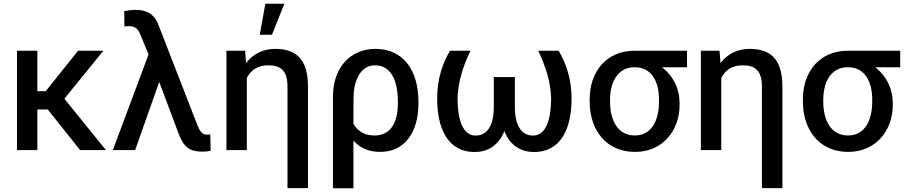

<svg xmlns="http://www.w3.org/2000/svg" viewBox="-20 -798 4815 1021"><path d="M178.7 -528.3H70.3V0H178.7V-215.8H233.9L405.8 0H543.5L322.3 -272.9L529.8 -528.3H395L223.1 -313H178.7Z M699.2 -745.6C682.1 -745.6 654.3 -741.7 640.6 -738.8L641.6 -657.7C649.9 -658.2 660.6 -658.7 666.5 -658.7C696.8 -658.7 713.9 -647 728 -610.4L770 -508.3L580.1 0H698.7L826.7 -362.3L927.2 -94.2C956.1 -13.7 989.3 8.3 1056.6 8.3C1074.2 8.3 1090.3 6.3 1100.1 3.9L1098.1 -83C1095.7 -82.5 1089.8 -82 1080.6 -82C1056.2 -82 1043.5 -98.6 1030.8 -129.4L824.7 -660.6C806.2 -713.4 771.5 -745.6 699.2 -745.6Z M1283.2 -528.3H1184.1V0H1292.5V-383.8C1295.9 -390.1 1299.3 -395.5 1303.2 -400.9C1324.7 -432.1 1358.9 -450.7 1407.2 -450.7C1471.7 -450.7 1508.8 -423.3 1508.8 -337.4V202.6H1617.7V-338.4C1617.7 -489.3 1548.8 -538.1 1442.4 -538.1C1378.4 -538.1 1326.2 -510.7 1290.5 -465.3L1288.6 -462.4ZM1361.3 -613.3H1426.3L1492.2 -778.3H1391.1Z M1750.5 203.1H1859.4V-50.3C1869.1 -39.1 1880.4 -29.3 1892.6 -21C1921.9 -1 1958 9.8 2002.4 9.8C2132.8 9.8 2205.1 -96.2 2205.1 -246.6V-256.8C2205.1 -421.9 2126.5 -538.1 1976.6 -538.1C1847.7 -538.1 1750.5 -444.3 1750.5 -282.7ZM1859.4 -139.6 1859.9 -277.8C1859.9 -359.4 1892.1 -450.7 1973.6 -450.7C2063.5 -450.7 2095.7 -362.8 2095.7 -256.8V-246.6C2095.7 -150.9 2060.1 -77.6 1971.7 -77.6C1929.2 -77.6 1899.4 -91.8 1877.9 -114.7C1870.6 -122.1 1864.7 -130.4 1859.4 -139.6Z M2373 -528.3C2336.4 -466.8 2304.7 -383.8 2304.7 -274.4C2304.7 -121.1 2356.9 10.3 2504.4 10.3C2561 10.3 2605.5 -12.2 2636.7 -54.2C2647 -67.9 2655.3 -83.5 2662.1 -101.1C2668.9 -83.5 2677.2 -67.9 2687 -54.2C2718.3 -12.2 2763.2 10.3 2819.3 10.3C2967.3 10.3 3019.5 -121.1 3019.5 -274.4C3019.5 -383.3 2986.8 -467.8 2950.7 -528.3H2842.3C2879.9 -447.8 2909.2 -362.3 2910.6 -274.4C2910.6 -168.9 2885.7 -77.1 2814.5 -77.1C2759.8 -77.1 2717.8 -119.1 2717.8 -233.4V-388.2H2606V-233.4C2606 -119.1 2564 -77.1 2508.8 -77.1C2438 -77.1 2413.1 -169.4 2413.1 -274.4C2415.5 -362.3 2442.9 -447.8 2481.9 -528.3Z M3633.3 -528.3H3355.5C3204.1 -528.3 3115.7 -417 3115.7 -269.5V-258.3C3115.7 -106 3204.1 9.8 3356.4 9.8C3505.9 9.8 3593.8 -106 3593.8 -239.7V-250.5C3593.8 -325.7 3560.5 -390.6 3508.3 -434.1C3505.4 -436.5 3502.4 -438.5 3500 -440.4H3633.3ZM3224.1 -269.5C3224.1 -338.4 3246.6 -399.4 3296.4 -426.8C3313 -436 3332.5 -440.4 3355 -440.4H3355.5C3446.8 -440.4 3484.4 -361.3 3484.4 -269.5V-258.3C3484.4 -159.2 3446.3 -77.6 3356.4 -77.6C3263.7 -77.6 3224.1 -159.2 3224.1 -258.3Z M3806.2 -528.3H3707V0H3815.4V-383.8C3818.8 -390.1 3822.3 -395.5 3826.2 -400.9C3847.7 -432.1 3881.8 -450.7 3930.2 -450.7C3994.6 -450.7 4031.7 -423.3 4031.7 -337.4V202.6H4140.6V-338.4C4140.6 -489.3 4071.8 -538.1 3965.3 -538.1C3901.4 -538.1 3849.1 -510.7 3813.5 -465.3C3813 -464.4 3812 -463.4 3811.5 -462.4Z M4767.1 -528.3H4489.3C4337.9 -528.3 4249.5 -417 4249.5 -269.5V-258.3C4249.5 -106 4337.9 9.8 4490.2 9.8C4639.6 9.8 4727.5 -106 4727.5 -239.7V-250.5C4727.5 -325.7 4694.3 -390.6 4642.1 -434.1C4639.2 -436.5 4636.2 -438.5 4633.8 -440.4H4767.1ZM4357.9 -269.5C4357.9 -338.4 4380.4 -399.4 4430.2 -426.8C4446.8 -436 4466.3 -440.4 4488.8 -440.4H4489.3C4580.6 -440.4 4618.2 -361.3 4618.2 -269.5V-258.3C4618.2 -159.2 4580.1 -77.6 4490.2 -77.6C4397.5 -77.6 4357.9 -159.2 4357.9 -258.3Z"/></svg>

Font: Bert Sans Medium
Style: Regular
Weight: 500
Designer: Christian Robertson (Google), Cristiano Sobral
Foundry: Google, Cristiano Sobral
Version: Version 3.101